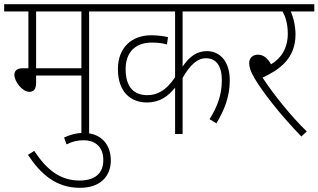

<svg xmlns="http://www.w3.org/2000/svg" viewBox="-20 -642 1526 920"><path d="M407 -587H510V-622H0V-587H116V-315H90C59 -315 49 -301 49 -283C49 -252 86 -202 121 -202C140 -202 153 -214 153 -244V-280H370V0H407ZM370 -587V-315H153V-587Z M287 17 299 50C326 36 351 30 382 30C428 30 475 55 475 125C475 186 438 223 361 223C269 223 204 172 144 81L114 100C176 194 250 258 363 258C460 258 511 203 511 127C511 44 458 -5 381 -5C345 -5 315 4 287 17Z M1142 -587V-622H496V-587H819V-272C777 -209 734 -186 686 -186C625 -186 582 -221 582 -311C582 -393 630 -438 707 -438C736 -438 760 -435 780 -429L785 -464C765 -469 734 -473 705 -473C610 -473 545 -413 545 -311C545 -201 607 -151 683 -151C747 -151 785 -181 819 -222V0H855V-269C894 -337 930 -363 966 -363C1017 -363 1043 -325 1043 -257C1043 -185 1019 -126 984 -71L1017 -51C1055 -114 1081 -180 1081 -256C1081 -351 1032 -397 971 -397C925 -397 889 -373 855 -323V-587Z M1450 -12C1376 -84 1294 -185 1238 -270C1317 -307 1396 -360 1396 -477C1396 -516 1386 -560 1373 -587H1486V-622H1128V-587H1334C1346 -566 1359 -531 1359 -481C1359 -411 1327 -362 1279 -334C1260 -366 1241 -380 1215 -380C1191 -380 1174 -364 1174 -340C1174 -321 1180 -301 1199 -268C1235 -206 1321 -94 1424 12Z"/></svg>

Font: Noto Sans Devanagari UI SemiCondensed ExtraLight
Style: Regular
Weight: 200
Width: 4
Designer: Jelle Bosma - Monotype Design Team
Foundry: Monotype Imaging Inc.
Version: Version 2.004